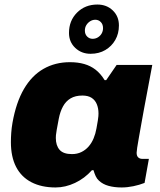

<svg xmlns="http://www.w3.org/2000/svg" viewBox="-20 -814 707 846"><path d="M225 12Q163 12 118.5 -11Q74 -34 51 -78.5Q28 -123 28 -188Q28 -207 29.5 -228.5Q31 -250 35 -273Q51 -363 85.5 -422Q120 -481 171.5 -510.5Q223 -540 288 -540Q323 -540 351 -532Q379 -524 401 -507Q423 -490 441 -461H448L494 -528H651L627 -400Q621 -368 614.5 -333.5Q608 -299 602.5 -267Q597 -235 592 -208Q587 -181 584.5 -163.5Q582 -146 582 -141Q582 -127 589 -120.5Q596 -114 607 -114H636L617 -8Q594 1 567.5 6.5Q541 12 516 12Q484 12 458.5 5Q433 -2 416 -18Q407 -26 401.5 -38Q396 -50 392 -64H385Q353 -28 310.5 -8Q268 12 225 12ZM297 -135Q320 -135 338.5 -144Q357 -153 370.5 -168.5Q384 -184 392.5 -204.5Q401 -225 405 -248Q409 -270 411 -282.5Q413 -295 413.5 -302Q414 -309 414 -314Q414 -337 406.5 -355Q399 -373 383.5 -383Q368 -393 343 -393Q312 -393 291 -380.5Q270 -368 257.5 -345Q245 -322 239 -291Q233 -259 230 -242.5Q227 -226 226.5 -218.5Q226 -211 226 -206Q226 -173 242.5 -154Q259 -135 297 -135ZM379 -577Q339 -577 311.5 -603Q284 -629 284 -669Q284 -723 319.5 -758.5Q355 -794 409 -794Q450 -794 477 -768Q504 -742 504 -702Q504 -666 488 -638Q472 -610 444 -593.5Q416 -577 379 -577ZM388 -643Q401 -643 411.5 -649.5Q422 -656 428 -666.5Q434 -677 434 -690Q434 -707 424 -717Q414 -727 400 -727Q388 -727 377.5 -720.5Q367 -714 360.5 -703.5Q354 -693 354 -679Q354 -663 364 -653Q374 -643 388 -643Z"/></svg>

Font: Archivo SemiBold Black
Style: Italic
Weight: 900
Italic angle: -10°
Version: Version 2.001